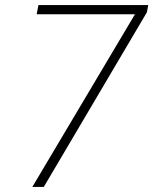

<svg xmlns="http://www.w3.org/2000/svg" viewBox="-20 -734 602 754"><path d="M107 0H152L557 -686L562 -714H131L124 -678H510Z"/></svg>

Font: Noto Sans ExtraLight
Style: Italic
Weight: 200
Italic angle: -12°
Designer: Monotype Design Team
Foundry: Monotype Imaging Inc.
Version: Version 2.013